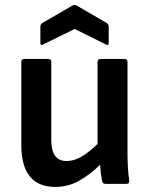

<svg xmlns="http://www.w3.org/2000/svg" viewBox="-20 -724 586 756"><path d="M198 12Q64 12 64 -153V-480Q64 -492 75 -492H170Q182 -492 182 -480V-172Q182 -90 242 -90Q271 -90 300 -106.5Q329 -123 364 -157V-480Q364 -492 376 -492H471Q482 -492 482 -480V-125Q482 -96 483.5 -67.5Q485 -39 489 -12Q490 0 477 0H396Q384 0 382 -11Q376 -42 374 -75Q334 -36 291 -12Q248 12 198 12ZM152 -550Q139 -542 139 -555V-619Q139 -628 146 -633L265 -702Q274 -707 282 -702L401 -633Q408 -628 408 -619V-555Q408 -542 395 -550L274 -610Z"/></svg>

Font: Sofia Sans
Style: Bold
Weight: 700
Designer: Botio Nikoltchev, Ani Petrova
Foundry: lettersoup
Version: Version 4.100; ttfautohint (v1.8.4.7-5d5b)